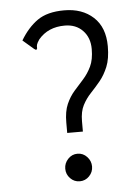

<svg xmlns="http://www.w3.org/2000/svg" viewBox="-50 -705 551 756"><g transform="rotate(-5 225.0 -327.0)"><path d="M202 -224Q202 -268 214.5 -296.5Q227 -325 245.5 -346Q264 -367 282.5 -387.5Q301 -408 314 -435Q327 -462 327 -504Q327 -549 300 -577Q273 -605 229 -605Q163 -605 125 -560Q116 -547 114 -540Q112 -533 113 -525L109 -519L101 -524L58 -561Q87 -610 126 -637.5Q165 -665 232 -665Q303 -665 347 -624.5Q391 -584 391 -509Q391 -460 378 -428.5Q365 -397 346.5 -374.5Q328 -352 309 -332Q290 -312 277 -287Q264 -262 264 -224V-183H202ZM235 11Q213 11 197.5 -5Q182 -21 182 -43Q182 -65 197.5 -81.5Q213 -98 235 -98Q257 -98 272.5 -81.5Q288 -65 288 -43Q288 -21 272.5 -5Q257 11 235 11Z"/></g></svg>

Font: Inconsolata SemiCondensed
Style: Regular
Weight: 400
Width: 4
Monospace: yes
Designer: Raph Levien, Cyreal, Brenton Simpson
Foundry: Raph Levien, Cyreal, Google
Version: Version 3.001; ttfautohint (v1.8.2.53-6de2)